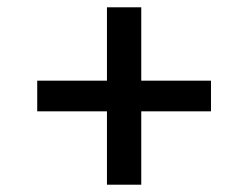

<svg xmlns="http://www.w3.org/2000/svg" viewBox="-20 -568 680 526"><path d="M273 -62V-263H82V-347H273V-548H367V-347H558V-263H367V-62Z"/></svg>

Font: Writer Medium
Style: Regular
Weight: 500
Monospace: yes
Designer: Mike Abbink, Paul van der Laan, Pieter van Rosmalen
Foundry: Bold Monday
Version: Version 2.001 2020